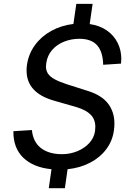

<svg xmlns="http://www.w3.org/2000/svg" viewBox="-20 -866 678 990"><path d="M245.5 6.5Q152 -2.5 100 -52.8Q48 -103 49 -189.5L144.5 -195.5Q150.5 -134 191.2 -102.5Q232 -71 300 -71Q340.5 -71 377.8 -86Q415 -101 440 -128Q465 -155 470 -190Q471.5 -201.5 471.5 -212Q471.5 -250 448 -274.2Q424.5 -298.5 375 -313.5L260 -346.5Q117 -386.5 117 -502.5Q117 -517.5 119 -531Q127 -587.5 159.8 -632.8Q192.5 -678 244 -706.5Q295.5 -735 358.5 -742.5L373.5 -846H457.5L442.5 -742Q494 -734.5 530.8 -709Q567.5 -683.5 586.5 -645.2Q605.5 -607 605.5 -562Q605.5 -550 604 -538L512 -532Q510.5 -599 480.8 -632.5Q451 -666 389 -666Q348 -666 311 -651.5Q274 -637 249 -608.5Q224 -580 218.5 -540Q217 -531 217 -523Q217 -502 227.5 -486.2Q238 -470.5 261 -457.8Q284 -445 323.5 -432L433.5 -397Q504 -375 537 -332Q570 -289 570 -229Q570 -210.5 567 -191Q559.5 -138.5 527.5 -96Q495.5 -53.5 444 -26.8Q392.5 0 328.5 6.5L314.5 104.5H231.5Z"/></svg>

Font: 1883 Sans
Style: Italic
Weight: 400
Italic angle: -8°
Designer: 1883 Sans project is a fork of Public Sans.
Version: Version 1.009